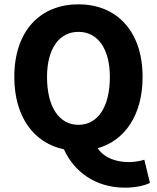

<svg xmlns="http://www.w3.org/2000/svg" viewBox="-20 -684 724 886"><path d="M342 -108C253 -108 197 -190 197 -329C197 -459 253 -537 342 -537C431 -537 487 -459 487 -329C487 -190 431 -108 342 -108ZM557 182C607 182 648 172 672 160L646 53C627 59 602 64 574 64C519 64 461 46 431 0C557 -36 638 -154 638 -329C638 -541 518 -664 342 -664C166 -664 46 -542 46 -329C46 -145 136 -24 275 5C321 107 419 182 557 182Z"/></svg>

Font: Giro Sans Regular
Style: Bold
Weight: 700
Designer: Paul D. Hunt
Foundry: Adobe Systems Incorporated
Version: Version 1.000;PS 1.0;hotconv 1.0.88;makeotf.lib2.5.647800